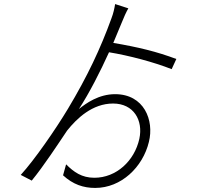

<svg xmlns="http://www.w3.org/2000/svg" viewBox="-20 -861 1040 944"><path d="M847 -571C751 -607 661 -629 537 -650C552 -685 566 -719 579 -751C588 -774 601 -803 611 -820L546 -841C543 -821 537 -794 528 -771C474 -622 410 -486 314 -326C254 -226 149 -74 82 -1L136 27C193 -42 267 -155 310 -219C358 -279 434 -352 536 -352C637 -352 685 -270 665 -178C641 -70 552 13 444 13C382 13 343 -15 305 -53L290 1C339 46 390 63 448 63C576 63 682 -39 712 -163C739 -270 688 -398 546 -398C465 -398 403 -353 368 -325C420 -405 472 -507 516 -604C614 -588 735 -556 824 -521Z"/></svg>

Font: Noto Sans CJK JP Light
Style: Regular
Weight: 300
Designer: Ryoko NISHIZUKA (kana & ideographs); Paul D. Hunt (Latin, Greek & Cyrillic); Wenlong ZHANG (bopomofo); Sandoll Communica
Foundry: Adobe Systems Incorporated
Version: Version 1.004;PS 1.004;hotconv 1.0.82;makeotf.lib2.5.63406